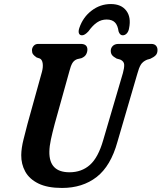

<svg xmlns="http://www.w3.org/2000/svg" viewBox="-20 -917 798 949"><path d="M490 -224 587.5 -556Q594.5 -581 593.8 -597.5Q593 -614 574.5 -622.5L556.5 -627.5Q540 -636.5 533.8 -644.8Q527.5 -653 527.5 -666Q527.5 -680 537.5 -690Q547.5 -700 566.5 -700H727Q743 -700 750.8 -691.5Q758.5 -683 758.5 -670Q758.5 -653 749.5 -643.8Q740.5 -634.5 723 -626.5L707 -622Q685.5 -613 676 -597.2Q666.5 -581.5 658.5 -551.5L560.5 -216Q527.5 -96.5 457.8 -42.2Q388 12 286.5 12Q214.5 12 169.8 -10Q125 -32 104.8 -69Q84.5 -106 85 -150.5Q85.5 -185 96 -226.8Q106.5 -268.5 116 -305L187.5 -562.5Q193.5 -585.5 191 -603.5Q188.5 -621.5 177.5 -627.5L161 -633Q148 -642 143 -649.2Q138 -656.5 138 -669.5Q138.5 -681.5 146.8 -690.8Q155 -700 169.5 -700H378.5Q412.5 -700 412 -671Q411.5 -658.5 405.2 -647.5Q399 -636.5 382.5 -629.5L361 -624.5Q345.5 -618.5 337.5 -604.8Q329.5 -591 323.5 -567L250.5 -305Q238.5 -260 231.5 -227.2Q224.5 -194.5 224 -168Q222 -65.5 323.5 -65.5Q383.5 -65.5 424.5 -102Q465.5 -138.5 490 -224ZM507 -820.5Q481 -820.5 459.8 -806.2Q438.5 -792 417 -762Q399 -742.5 385.5 -742.5Q374 -742.5 370.2 -752.2Q366.5 -762 372 -778.5Q390 -832 432.8 -864.5Q475.5 -897 527.5 -897Q579.5 -897 604.2 -864.2Q629 -831.5 618 -777.5Q615.5 -761.5 606.8 -752Q598 -742.5 586.5 -742.5Q572.5 -742.5 566 -762Q562 -792 548 -806.2Q534 -820.5 507 -820.5Z"/></svg>

Font: Fraunces 144pt S100 SemiBold
Style: Italic
Weight: 600
Italic angle: -16°
Version: Version 1.000; ttfautohint (v1.8.3)